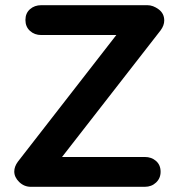

<svg xmlns="http://www.w3.org/2000/svg" viewBox="-20 -720 688 740"><path d="M548 -700Q570 -700 591.5 -684Q613 -668 613 -641Q613 -622 599 -603L216 -111L204 -115H538Q564 -115 581.5 -99.5Q599 -84 599 -58Q599 -33 581.5 -16.5Q564 0 538 0H99Q73 0 54 -18.5Q35 -37 35 -59Q35 -78 49 -97L433 -591L442 -585H139Q113 -585 95.5 -601Q78 -617 78 -643Q78 -669 95.5 -684.5Q113 -700 139 -700Z"/></svg>

Font: zvoove
Style: Bold
Weight: 700
Designer: Vernon Adams (Nunito) & Andrew Paglinawan (Quicksand)
Foundry: zvoove
Version: Version 3.006